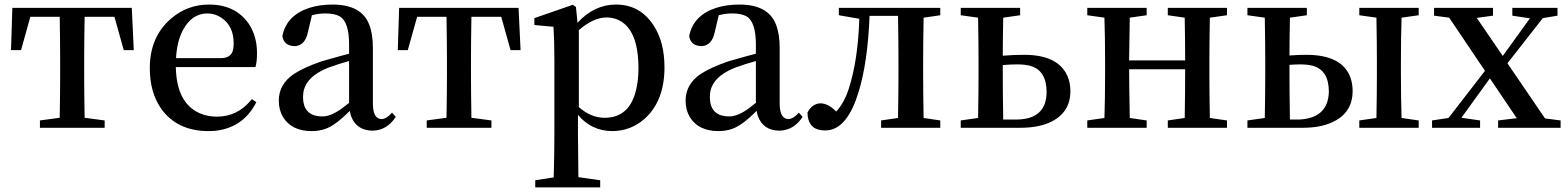

<svg xmlns="http://www.w3.org/2000/svg" viewBox="-20 -561 6884 843"><path d="M482.4 -487.3H351.6Q349.6 -376 349.6 -293.9V-232.4Q349.6 -155.3 351.6 -43.9L439.5 -32.2V0H155.3V-32.2L242.2 -43.9Q244.1 -155.3 244.1 -232.4V-293.9Q244.1 -376 242.2 -487.3H113.3L72.3 -340.8H28.3L34.2 -526.4H558.6L567.4 -340.8H523.4Z M752.9 -305.7H949.2Q997.1 -305.7 1003.9 -345.7Q1005.9 -356.4 1005.9 -371.1Q1005.9 -446.3 953.1 -482.4Q924.8 -502 890.6 -502Q822.3 -502 783.2 -428.7Q756.8 -378.9 752.9 -305.7ZM1101.6 -266.6H752Q754.9 -108.4 857.4 -63.5Q891.6 -48.8 932.6 -48.8Q1021.5 -48.8 1081.1 -120.1Q1084 -123 1085.9 -126L1105.5 -112.3Q1049.8 -2.9 930.7 12.7Q913.1 14.6 895.5 14.6Q757.8 14.6 687.5 -84Q637.7 -155.3 637.7 -261.7Q637.7 -400.4 732.4 -480.5Q803.7 -541 897.5 -541Q1012.7 -541 1071.3 -458Q1108.4 -403.3 1108.4 -328.1Q1108.4 -288.1 1101.6 -266.6Z M1512.7 -109.4V-293Q1468.8 -281.2 1420.9 -263.7Q1320.3 -223.6 1311.5 -151.4Q1310.5 -142.6 1310.5 -134.8Q1310.5 -60.5 1377 -50.8Q1386.7 -49.8 1395.5 -49.8Q1433.6 -49.8 1482.4 -85.9Q1496.1 -95.7 1512.7 -109.4ZM1701.2 -66.4 1717.8 -47.9Q1679.7 10.7 1617.2 12.7Q1543.9 12.7 1520.5 -53.7Q1517.6 -63.5 1515.6 -74.2Q1452.1 -9.8 1408.2 4.9Q1380.9 14.6 1348.6 14.6Q1260.7 14.6 1222.7 -46.9Q1204.1 -78.1 1204.1 -119.1Q1204.1 -191.4 1270.5 -236.3Q1313.5 -264.6 1392.6 -292Q1492.2 -320.3 1512.7 -325.2V-366.2Q1512.7 -464.8 1471.7 -489.3Q1448.2 -502 1408.2 -502Q1378.9 -502 1349.6 -494.1L1332 -419.9Q1319.3 -359.4 1272.5 -358.4Q1226.6 -360.4 1219.7 -402.3Q1237.3 -493.2 1337.9 -526.4Q1383.8 -541 1440.4 -541Q1566.4 -541 1600.6 -454.1Q1617.2 -413.1 1617.2 -349.6V-103.5Q1618.2 -39.1 1655.3 -38.1Q1677.7 -39.1 1701.2 -66.4Z M2180.7 -487.3H2049.8Q2047.9 -376 2047.9 -293.9V-232.4Q2047.9 -155.3 2049.8 -43.9L2137.7 -32.2V0H1853.5V-32.2L1940.4 -43.9Q1942.4 -155.3 1942.4 -232.4V-293.9Q1942.4 -376 1940.4 -487.3H1811.5L1770.5 -340.8H1726.6L1732.4 -526.4H2256.8L2265.6 -340.8H2221.7Z M2521.5 -428.7V-90.8Q2574.2 -43.9 2634.8 -43.9Q2745.1 -43.9 2773.4 -168.9Q2783.2 -210 2783.2 -260.7Q2783.2 -434.6 2692.4 -474.6Q2668.9 -484.4 2642.6 -484.4Q2584 -483.4 2521.5 -428.7ZM2508.8 -530.3 2515.6 -460.9Q2588.9 -541 2684.6 -541Q2789.1 -541 2848.6 -451.2Q2897.5 -377.9 2897.5 -265.6Q2897.5 -116.2 2808.6 -38.1Q2748 14.6 2667 14.6Q2577.1 13.7 2517.6 -56.6V23.4Q2517.6 83 2519.5 216.8L2615.2 230.5V261.7H2330.1V230.5L2411.1 217.8Q2414.1 118.2 2414.1 24.4V-294.9Q2414.1 -382.8 2410.2 -443.4L2326.2 -451.2V-481.4L2495.1 -540Z M3298.8 -109.4V-293Q3254.9 -281.2 3207 -263.7Q3106.4 -223.6 3097.7 -151.4Q3096.7 -142.6 3096.7 -134.8Q3096.7 -60.5 3163.1 -50.8Q3172.9 -49.8 3181.6 -49.8Q3219.7 -49.8 3268.6 -85.9Q3282.2 -95.7 3298.8 -109.4ZM3487.3 -66.4 3503.9 -47.9Q3465.8 10.7 3403.3 12.7Q3330.1 12.7 3306.6 -53.7Q3303.7 -63.5 3301.8 -74.2Q3238.3 -9.8 3194.3 4.9Q3167 14.6 3134.8 14.6Q3046.9 14.6 3008.8 -46.9Q2990.2 -78.1 2990.2 -119.1Q2990.2 -191.4 3056.6 -236.3Q3099.6 -264.6 3178.7 -292Q3278.3 -320.3 3298.8 -325.2V-366.2Q3298.8 -464.8 3257.8 -489.3Q3234.4 -502 3194.3 -502Q3165 -502 3135.7 -494.1L3118.2 -419.9Q3105.5 -359.4 3058.6 -358.4Q3012.7 -360.4 3005.9 -402.3Q3023.4 -493.2 3124 -526.4Q3169.9 -541 3226.6 -541Q3352.5 -541 3386.7 -454.1Q3403.3 -413.1 3403.3 -349.6V-103.5Q3404.3 -39.1 3441.4 -38.1Q3463.9 -39.1 3487.3 -66.4Z M4108.4 -494.1 4035.2 -483.4Q4033.2 -372.1 4033.2 -293.9V-232.4Q4033.2 -154.3 4035.2 -43L4108.4 -32.2V0H3848.6V-32.2L3922.9 -43Q3924.8 -154.3 3924.8 -232.4V-293.9Q3924.8 -379.9 3922.9 -491.2H3797.9Q3790 -288.1 3750 -158.2Q3703.1 -2 3618.2 10.7Q3609.4 11.7 3601.6 11.7Q3535.2 11.7 3526.4 -50.8Q3525.4 -58.6 3525.4 -67.4Q3546.9 -106.4 3583 -107.4Q3617.2 -106.4 3651.4 -71.3Q3687.5 -110.4 3707 -172.9Q3747.1 -296.9 3752.9 -478.5L3663.1 -494.1V-526.4H4108.4Z M4384.8 -36.1H4444.3Q4574.2 -38.1 4575.2 -156.2Q4575.2 -251 4504.9 -271.5Q4480.5 -278.3 4447.3 -278.3Q4416 -278.3 4382.8 -275.4V-232.4Q4382.8 -149.4 4384.8 -36.1ZM4459 -494.1 4384.8 -483.4Q4382.8 -385.7 4382.8 -316.4Q4427.7 -320.3 4477.5 -320.3Q4626 -320.3 4667 -226.6Q4679.7 -197.3 4679.7 -161.1Q4679.7 -62.5 4585 -21.5Q4533.2 0 4460.9 0H4198.2V-32.2L4274.4 -43Q4276.4 -154.3 4276.4 -232.4V-293.9Q4276.4 -372.1 4274.4 -483.4L4198.2 -494.1V-526.4H4459Z M5367.2 -494.1 5292 -483.4Q5290 -372.1 5290 -293.9V-232.4Q5290 -154.3 5292 -43L5367.2 -32.2V0H5107.4V-32.2L5181.6 -43Q5183.6 -154.3 5183.6 -256.8H4937.5Q4937.5 -208 4940.4 -43L5014.6 -32.2V0H4753.9V-32.2L4829.1 -43Q4832 -127 4832 -232.4V-293.9Q4832 -400.4 4829.1 -483.4L4753.9 -494.1V-526.4H5014.6V-494.1L4940.4 -483.4Q4937.5 -322.3 4937.5 -295.9H5183.6Q5183.6 -376 5181.6 -483.4L5107.4 -494.1V-526.4H5367.2Z M5643.6 -36.1H5683.6Q5811.5 -42 5814.5 -158.2Q5814.5 -252.9 5743.2 -272.5Q5719.7 -278.3 5688.5 -278.3Q5669.9 -278.3 5641.6 -276.4V-232.4Q5641.6 -149.4 5643.6 -36.1ZM5717.8 -494.1 5643.6 -483.4Q5641.6 -385.7 5641.6 -317.4Q5680.7 -320.3 5715.8 -320.3Q5875 -320.3 5910.2 -217.8Q5918.9 -191.4 5918.9 -162.1Q5918.9 -61.5 5823.2 -21.5Q5772.5 0 5701.2 0H5457V-32.2L5533.2 -43Q5535.2 -154.3 5535.2 -232.4V-293.9Q5535.2 -372.1 5533.2 -483.4L5457 -494.1V-526.4H5717.8ZM6209 -494.1 6133.8 -483.4Q6130.9 -399.4 6130.9 -293.9V-232.4Q6130.9 -126 6133.8 -43L6209 -32.2V0H5948.2V-32.2L6023.4 -43Q6025.4 -154.3 6025.4 -232.4V-293.9Q6025.4 -372.1 6023.4 -483.4L5948.2 -494.1V-526.4H6209Z M6763.7 -41 6832 -32.2V0H6557.6V-32.2L6639.6 -42L6521.5 -216.8L6396.5 -43.9L6478.5 -32.2V0H6267.6V-32.2L6339.8 -43L6500 -250L6342.8 -483.4L6276.4 -492.2V-526.4H6535.2V-492.2L6463.9 -482.4L6578.1 -315.4L6697.3 -480.5L6620.1 -492.2V-526.4H6818.4V-492.2L6753.9 -481.4L6598.6 -283.2Z"/></svg>

Font: GenYoMin JP SemiBold
Style: Regular
Weight: 600
Version: Version 1.001;PS 1;hotconv 16.6.51;makeotf.lib2.5.65220 DEVE